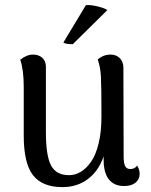

<svg xmlns="http://www.w3.org/2000/svg" viewBox="-20 -744 610 778"><path d="M415 -703.1 274.9 -564.9Q245.1 -564.9 236.8 -571.8L328.1 -723.1Q346.7 -725.1 375.5 -718Q404.3 -710.9 415 -703.1ZM535.2 -73.2Q545.9 -57.6 545.9 -40Q545.9 -17.6 529.3 -3.9Q512.7 9.8 482.9 9.8Q442.4 9.8 421.1 -17.1Q399.9 -43.9 399.9 -97.2V-109.9Q378.9 -50.3 335.7 -18.1Q292.5 14.2 232.9 14.2Q151.4 14.2 113.8 -33.9Q76.2 -82 76.2 -194.8V-391.1Q76.2 -461.4 62 -502Q88.4 -522.9 113.8 -522.9Q136.7 -522.9 151.4 -509.8Q166 -496.6 166 -473.1V-207Q166 -113.3 186.8 -73.7Q207.5 -34.2 259.8 -34.2Q284.7 -34.2 307.1 -47.6Q329.6 -61 348.9 -88.4Q368.2 -115.7 379.6 -162.8Q391.1 -210 391.1 -271Q391.1 -396 388.9 -434.6Q386.7 -473.1 376 -502.9Q398.9 -522.9 428.2 -522.9Q450.7 -522.9 465.3 -508.5Q480 -494.1 480 -469.2L481 -109.9Q481 -82 487.3 -70.6Q493.7 -59.1 507.8 -59.1Q527.3 -59.1 535.2 -73.2Z"/></svg>

Font: Arima Madurai Medium
Style: Regular
Weight: 500
Designer: Joana Correia and Natanael Gama
Foundry: NDISCOVER
Version: Version 1.019;PS 001.019;hotconv 1.0.88;makeotf.lib2.5.64775